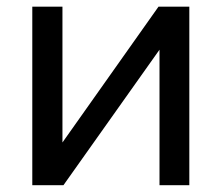

<svg xmlns="http://www.w3.org/2000/svg" viewBox="-20 -544 646 566"><path d="M450.2 -397.5 167 2H75.2V-524.4H164.1V-124L447.3 -524.4H538.1V2H450.2Z"/></svg>

Font: Gen Shin Gothic Regular
Style: Regular
Weight: 400
Designer: [Source Han Sans]
Ryoko NISHIZUKA  (kana & ideographs); Paul D. Hunt (Latin, Greek & Cyrillic); Wenlong ZHANG  (bopomofo
Version: Version 1.002.20150607